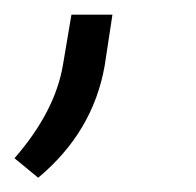

<svg xmlns="http://www.w3.org/2000/svg" viewBox="-61 -112 271 265"><path d="M-8.3 133.3 -41 106.4Q15.1 42 25.9 -22.5L37.6 -91.8H94.2L83.5 -21.5Q67.4 70.3 -8.3 133.3Z"/></svg>

Font: TypoPRO Roboto
Style: Italic
Weight: 300
Italic angle: -12°
Designer: Google
Version: Version 2.136; 2016